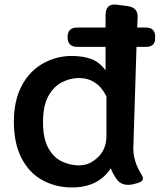

<svg xmlns="http://www.w3.org/2000/svg" viewBox="-20 -813 702 844"><path d="M296 11Q224 11 165 -22Q108 -53 74 -119Q41 -184 41 -277Q41 -372 76 -437Q110 -501 169 -534Q228 -567 294 -567Q346 -567 383 -553Q417 -540 444 -504V-607H320Q277 -607 277 -650Q277 -692 320 -692H444V-746Q444 -801 497 -792L542 -786Q587 -780 585 -736L583 -692H622Q661 -692 662 -653V-648Q664 -607 622 -607H580L566 -159Q566 -124 581 -86Q589 -67 599 -51Q610 -34 608 -24.5Q606 -15 587 -9L576 -6Q552 2 530 -1.5Q508 -5 493 -25Q476 -49 467 -73Q412 11 296 11ZM327 -86Q362 -86 388 -104Q448 -142 448 -216V-389Q408 -470 326 -470Q289 -470 252.5 -451.5Q216 -433 192.5 -390.5Q169 -348 169 -276Q169 -206 191.5 -164Q214 -122 250.5 -104Q287 -86 327 -86Z"/></svg>

Font: MaokenZhuyuanTi
Style: Regular
Weight: 400
Designer: Fontworks Inc & LongZhuTi team: ZERO子、时光羊、荆南、频凡、刘鹏、Little White Dog、帆影Magmeta、奈白不弍、白日月球、ChaoTawei、雨三（排名不分先后）
Version: Version 1.000; 20230222